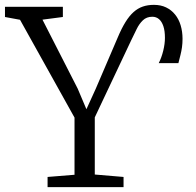

<svg xmlns="http://www.w3.org/2000/svg" viewBox="-30 -771 806 791"><path d="M166 0V-42L277 -51V-286.5L52.5 -689.5L-9.5 -701V-743H229V-701L145 -690L290 -406L326 -321L364.5 -405.5L455 -616.5Q471 -654.5 487 -680.2Q503 -706 520.5 -721.5Q538 -737 558.5 -744Q579 -751 604 -751Q632.5 -751 654.2 -740.5Q676 -730 691.2 -711.2Q706.5 -692.5 714.2 -666.8Q722 -641 722 -611Q722 -593 719.8 -576.8Q717.5 -560.5 713.5 -544.5Q709.5 -528.5 705 -511H624Q635.5 -533.5 642.5 -562Q649.5 -590.5 649.5 -615Q649.5 -644 643 -663.2Q636.5 -682.5 625 -692.2Q613.5 -702 597.5 -702Q574 -702 558.8 -687.5Q543.5 -673 532.8 -650.8Q522 -628.5 510.5 -605L360.5 -287.5V-52L479 -42V0Z"/></svg>

Font: Merriweather 24pt Light
Style: Regular
Weight: 300
Designer: Eben Sorkin
Foundry: Eben Sorkin
Version: Version 2.100